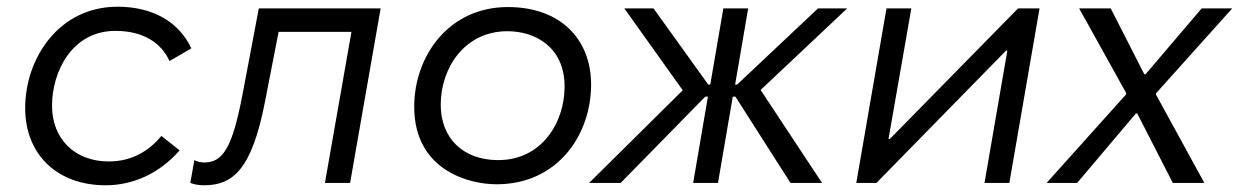

<svg xmlns="http://www.w3.org/2000/svg" viewBox="-20 -545 3691 572"><path d="M295 7C377 7 456 -29 515 -97L461 -140C425 -97 375 -64 304 -64C202 -64 135 -132 135 -230C135 -331 194 -453 324 -453C407 -453 461 -417 485 -363L550 -401C513 -480 435 -525 330 -525C156 -525 55 -372 55 -223C55 -86 149 7 295 7Z M587 7C671 7 730 -35 770 -245L810 -450H1027L948 0H1023L1114 -520H751L702 -261C672 -105 644 -61 589 -61C579 -61 568 -63 559 -68L547 0C558 4 571 7 587 7Z M1459 4C1643 4 1741 -145 1741 -293C1741 -428 1650 -524 1493 -524C1316 -524 1214 -377 1214 -227C1214 -38 1377 4 1459 4ZM1464 -68C1360 -68 1293 -133 1293 -233C1293 -340 1362 -452 1492 -452C1573 -452 1662 -406 1662 -287C1662 -181 1595 -68 1464 -68Z M1735 0H1829L2081 -257H2089L2045 0H2119L2163 -257H2171L2335 0H2429L2246 -277L2504 -520H2417L2176 -293H2170L2209 -520H2135L2096 -293H2090L1927 -520H1840L2014 -276Z M2531 0H2591L2977 -394H2981L2913 0H2987L3077 -520H3013L2631 -131H2627L2695 -520H2621Z M3098 0H3189L3364 -207H3368L3474 0H3568L3424 -263V-267L3651 -520H3560L3393 -324H3389L3289 -520H3195L3335 -268V-264Z"/></svg>

Font: Fixel Display 20240404
Style: Italic
Weight: 400
Italic angle: -10°
Designer: AlfaBravo + MacPaw
Foundry: Kyrylo Tkachov, Marchela Mozhyna, Serhii Makarenko, Maria Weinstein, Zakhar Kryvoshyya
Version: Version 1.211;Glyphs 3.2 (3225)